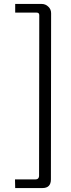

<svg xmlns="http://www.w3.org/2000/svg" viewBox="-20 -788 359 973"><path d="M191 -768Q211 -768 225 -754Q239 -741 239 -721L238 121Q238 165 195 165H57L56 121H161Q176 121 178 105L179 -711Q179 -724 166 -724H57V-768Z"/></svg>

Font: Taylor Sans Light
Style: Regular
Weight: 300
Italic angle: -8°
Designer: Natanael Gama
Version: Version 1.001 September 8, 2015